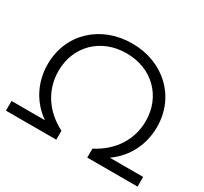

<svg xmlns="http://www.w3.org/2000/svg" viewBox="-143 -912 1189 1117"><g transform="rotate(30 451.0 -353.0)"><path d="M9 0H347V-60C223 -123 158 -232 158 -353C158 -521 281 -640 451 -640C621 -640 744 -521 744 -353C744 -233 679 -124 555 -60V0H893V-65H669C766 -133 818 -239 818 -356C818 -561 660 -706 451 -706C242 -706 84 -561 84 -356C84 -239 136 -133 233 -65H9Z"/></g></svg>

Font: Talent
Style: Regular
Weight: 400
Designer: Mike Powis
Version: Version 1.001;hotconv 1.0.109;makeotfexe 2.5.65596